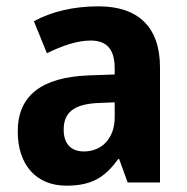

<svg xmlns="http://www.w3.org/2000/svg" viewBox="-20 -576 589 606"><path d="M291 -556C211 -556 142 -539 87 -509L128 -408C177 -432 224 -448 266 -448C315 -448 342 -423 342 -360V-341L259 -338C112 -332 36 -275 36 -161C36 -55 95 10 189 10C270 10 311 -16 353 -74H356L383 0H485V-363C485 -491 416 -556 291 -556ZM292 -251 342 -253V-206C342 -138 300 -98 245 -98C206 -98 181 -120 181 -167C181 -219 211 -248 292 -251Z"/></svg>

Font: Noto Sans Lao Looped SemiCondensed
Style: Bold
Weight: 700
Width: 4
Designer: Mark Frömberg, Ben Mitchell
Foundry: The Fontpad Ltd
Version: Version 1.002